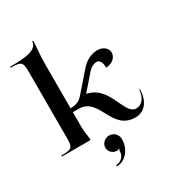

<svg xmlns="http://www.w3.org/2000/svg" viewBox="-239 -940 1223 1333"><g transform="rotate(-30 372.5 -273.0)"><path d="M297 97.5C297 130.1 323.9 156.5 357 156.5C364 156.5 372 153.5 375 149.5L378 151.5C375 155.5 372 161.4 372 169.5C372 208.4 340.4 240 301.5 240V250C370.8 250 427 183.9 427 102.5C427 66.6 397.9 37 362 37C326.1 37 297 64.4 297 97.5ZM5 0H235V-13C229.2 -52.2 225 -85.5 225 -125V-229H271.4C354 -229 384.4 -166.6 418.2 -104.3C452 -42 489.3 20.4 585.6 20.4C658.8 20.4 708 -40.6 708 -136H703C698.4 -72.1 667.2 -31 618.8 -31C570.1 -31 550.3 -97.2 516.5 -163.3C487.4 -220.2 448 -277.1 370.9 -291.9V-295.4L471.4 -411C491.3 -433.9 515.1 -449 544 -449C565.6 -449 580 -421.6 580 -381C627.5 -381 666 -413.9 666 -454C666 -488.6 631.5 -517 589 -517C533.6 -517 487.4 -490.6 450.4 -447L321.2 -299C300.4 -275.1 273.2 -263.4 241 -261L225 -260V-600C225 -658.2 226.8 -679.2 229.2 -707.5C230.9 -727.4 232.9 -751.4 235 -796H227C222 -724 113.7 -720 5 -720V-712C90.5 -712 100 -703.3 100 -625V-95C100 -16.7 90.5 -8 5 -8Z"/></g></svg>

Font: Prida01
Style: Black
Weight: 900
Designer: gluk
Foundry: gluk
Version: Version 00.072